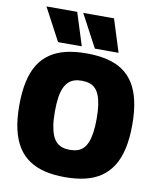

<svg xmlns="http://www.w3.org/2000/svg" viewBox="-100 -1012 906 1100"><g transform="rotate(10 353.0 -462.5)"><path d="M354 -149Q378 -149 397.5 -155Q417 -161 431.5 -175.5Q446 -190 455.5 -213Q465 -236 470 -270.5Q475 -305 475 -351Q475 -397 470 -431Q465 -465 455.5 -488Q446 -511 431.5 -525Q417 -539 397.5 -545Q378 -551 354 -551Q330 -551 311 -545Q292 -539 277.5 -525.5Q263 -512 252.5 -489Q242 -466 237 -431.5Q232 -397 232 -350Q232 -302 237.5 -268Q243 -234 253 -211Q263 -188 277.5 -174.5Q292 -161 311 -155Q330 -149 354 -149ZM354 10Q290 10 238 -2Q186 -14 146 -40.5Q106 -67 79 -109.5Q52 -152 38.5 -211.5Q25 -271 25 -350Q25 -428 38 -487.5Q51 -547 77 -589Q103 -631 142.5 -658Q182 -685 234.5 -697.5Q287 -710 354 -710Q420 -710 473 -697.5Q526 -685 565 -658.5Q604 -632 630 -590Q656 -548 669 -489Q682 -430 682 -353Q682 -273 668.5 -213Q655 -153 628 -110.5Q601 -68 562 -41.5Q523 -15 471 -2.5Q419 10 354 10ZM395 -745 294 -935H473L533 -745ZM181 -745 80 -935H259L319 -745Z"/></g></svg>

Font: Georama ExtraBold
Style: Regular
Weight: 800
Designer: Jean-Baptiste Levee
Foundry: Production Type
Version: Version 1.001